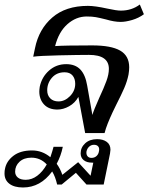

<svg xmlns="http://www.w3.org/2000/svg" viewBox="-83 -589 657 850"><path d="M489 -291Q489 -277 486 -259Q480 -229 467 -199Q454 -169 432 -126Q428 -119 415.5 -92Q403 -65 394 -42.5Q385 -20 380 0H294L264 -160Q249 -133 223 -118.5Q197 -104 171 -104Q133 -104 112 -126.5Q91 -149 91 -184Q91 -191 93 -205Q102 -248 134 -276.5Q166 -305 210 -305Q250 -305 272.5 -281.5Q295 -258 303 -210L326 -80Q331 -99 356 -155Q377 -200 388 -230Q399 -260 399 -284Q399 -346 311 -346Q266 -346 178.5 -344Q91 -342 64 -338L72 -376Q89 -460 148.5 -511.5Q208 -563 306 -563Q338 -563 392 -551Q433 -542 452 -542Q500 -542 536 -569L554 -526Q531 -509 502 -500.5Q473 -492 451 -492Q423 -492 386 -503Q358 -510 341.5 -513Q325 -516 301 -516Q254 -516 215.5 -482Q177 -448 161 -385Q201 -388 325 -388Q409 -388 449 -365Q489 -342 489 -291ZM250 -218Q250 -241 238 -255Q226 -269 203 -269Q168 -269 147 -245Q126 -221 126 -189Q126 -167 139.5 -153.5Q153 -140 176 -140Q204 -140 227 -163.5Q250 -187 250 -218ZM406 74Q406 79 404 91L376 228H300L253 176L190 228H170Q162 193 148 170Q96 241 19 241Q-20 241 -41.5 224.5Q-63 208 -63 179Q-63 166 -61 159Q-55 125 -24 101Q7 77 59 77Q104 77 140 107Q150 77 154 61H195Q187 101 168 136Q184 158 193 185L263 129L318 189L330 131H324Q301 131 287.5 120Q274 109 274 90Q274 64 294 45.5Q314 27 347 27Q373 27 389.5 39Q406 51 406 74ZM356 72Q356 63 350 57.5Q344 52 333 52Q321 52 312 60Q303 68 300 81Q298 94 304 102Q310 110 322 110Q335 110 344 102Q353 94 355 81Q356 78 356 72ZM124 139Q96 109 56 109Q23 109 3.5 127Q-16 145 -16 171Q-16 187 -4 197Q8 207 31 207Q58 207 82 189Q106 171 124 139Z"/></svg>

Font: Taviraj
Style: Italic
Weight: 400
Italic angle: -12°
Designer: Katatrad Team
Foundry: CadsonDemak
Version: Version 1.001